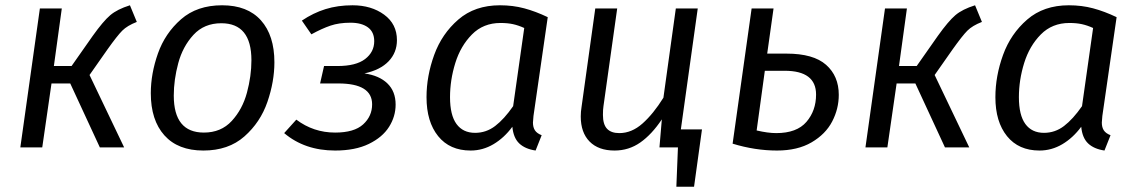

<svg xmlns="http://www.w3.org/2000/svg" viewBox="-20 -558 4304 727"><path d="M498 -475Q462 -461 443 -442Q424 -423 387 -371L319 -274L450 0H358L246 -242H175L140 0H57L131 -526H214L184 -308H251L331 -422Q371 -478 397.5 -500.5Q424 -523 472 -538Z M551 -205Q551 -279 578 -355.5Q605 -432 665.5 -485Q726 -538 821 -538Q917 -538 968 -481Q1019 -424 1019 -322Q1019 -249 992.5 -172Q966 -95 905.5 -41.5Q845 12 750 12Q654 12 602.5 -45.5Q551 -103 551 -205ZM932 -330Q932 -470 818 -470Q753 -470 712.5 -426Q672 -382 655 -319Q638 -256 638 -196Q638 -56 752 -56Q817 -56 857.5 -100Q898 -144 915 -207Q932 -270 932 -330Z M1483 -406Q1483 -359 1451.5 -326Q1420 -293 1360 -280Q1416 -272 1447 -242Q1478 -212 1478 -162Q1478 -117 1453 -77.5Q1428 -38 1376.5 -13Q1325 12 1249 12Q1134 12 1056 -54L1102 -105Q1167 -56 1249 -56Q1321 -56 1355 -87Q1389 -118 1389 -163Q1389 -242 1261 -242H1192L1207 -308H1258Q1328 -308 1362.5 -334.5Q1397 -361 1397 -402Q1397 -437 1373 -454.5Q1349 -472 1307 -472Q1264 -472 1231.5 -461Q1199 -450 1159 -428L1123 -480Q1166 -509 1212.5 -523.5Q1259 -538 1315 -538Q1386 -538 1434.5 -502.5Q1483 -467 1483 -406Z M2054 -493 2000 -119Q1998 -99 1998 -94Q1998 -76 2005.5 -64.5Q2013 -53 2031 -46L2008 12Q1968 6 1946 -15Q1924 -36 1920 -78Q1889 -36 1848.5 -12Q1808 12 1762 12Q1683 12 1639 -42.5Q1595 -97 1595 -190Q1595 -270 1624 -350Q1653 -430 1715.5 -484Q1778 -538 1873 -538Q1922 -538 1965 -526.5Q2008 -515 2054 -493ZM1684 -190Q1684 -122 1708.5 -88.5Q1733 -55 1779 -55Q1821 -55 1855 -81Q1889 -107 1923 -156L1965 -452Q1943 -462 1922.5 -466.5Q1902 -471 1875 -471Q1810 -471 1767 -427.5Q1724 -384 1704 -319.5Q1684 -255 1684 -190Z M2638 -68 2608 149H2541L2547 0H2477L2486 -106Q2448 -49 2404.5 -18.5Q2361 12 2307 12Q2246 12 2212.5 -22Q2179 -56 2179 -117Q2179 -135 2182 -153L2234 -526H2317L2265 -156Q2263 -144 2263 -123Q2263 -87 2278.5 -70.5Q2294 -54 2325 -54Q2372 -54 2413 -90.5Q2454 -127 2492 -188L2539 -526H2622L2558 -68Z M3156 -199Q3156 -146 3131 -98Q3106 -50 3053 -19Q3000 12 2922 12Q2839 12 2754 -14L2826 -526H2909L2885 -355H2958Q3060 -355 3108 -312.5Q3156 -270 3156 -199ZM3070 -200Q3070 -290 2951 -290H2876L2845 -64Q2888 -54 2919 -54Q2997 -54 3033.5 -96.5Q3070 -139 3070 -200Z M3698 -475Q3662 -461 3643 -442Q3624 -423 3587 -371L3519 -274L3650 0H3558L3446 -242H3375L3340 0H3257L3331 -526H3414L3384 -308H3451L3531 -422Q3571 -478 3597.5 -500.5Q3624 -523 3672 -538Z M4208 -493 4154 -119Q4152 -99 4152 -94Q4152 -76 4159.5 -64.5Q4167 -53 4185 -46L4162 12Q4122 6 4100 -15Q4078 -36 4074 -78Q4043 -36 4002.5 -12Q3962 12 3916 12Q3837 12 3793 -42.5Q3749 -97 3749 -190Q3749 -270 3778 -350Q3807 -430 3869.5 -484Q3932 -538 4027 -538Q4076 -538 4119 -526.5Q4162 -515 4208 -493ZM3838 -190Q3838 -122 3862.5 -88.5Q3887 -55 3933 -55Q3975 -55 4009 -81Q4043 -107 4077 -156L4119 -452Q4097 -462 4076.5 -466.5Q4056 -471 4029 -471Q3964 -471 3921 -427.5Q3878 -384 3858 -319.5Q3838 -255 3838 -190Z"/></svg>

Font: FiraGO Book
Style: Italic
Weight: 350
Italic angle: -8°
Designer: bBox Type GmbH
Foundry: bBox Type GmbH
Version: Version 1.001